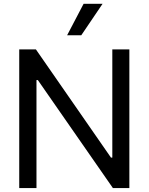

<svg xmlns="http://www.w3.org/2000/svg" viewBox="-20 -959 758 979"><path d="M639.6 0H555.7L172.9 -550.8H166V0H78.1V-707H163.1L545.9 -155.3H552.7V-707H639.6ZM406.2 -939.5H502.9L394.5 -779.3H322.3Z"/></svg>

Font: Pretendard JP Variable
Style: Regular
Weight: 400
Designer: Base glyphs from Inter by Rasmus Andersson; Hangul glyphs from Noto Sans CJK(Source Han Sans) by Jang Soo-young and Kang
Foundry: Kil Hyung-jin
Version: Version 1.307;Glyphs 3.2 (3192)